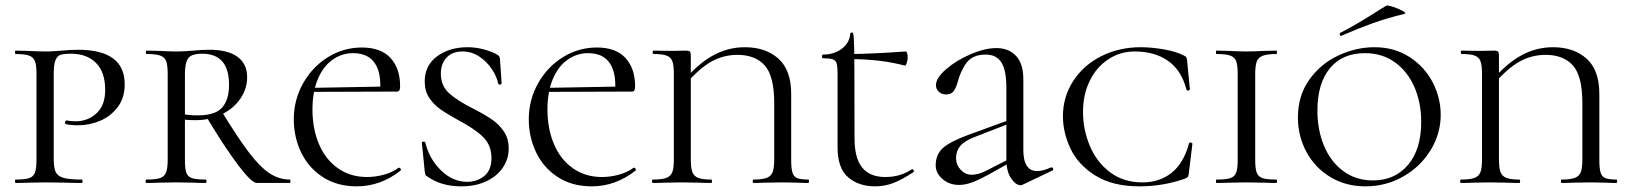

<svg xmlns="http://www.w3.org/2000/svg" viewBox="-20 -647 5748 679"><path d="M269 -12Q272 -12 272 -6Q272 0 269 0Q233 0 214 -1L140 -2L81 -1Q64 0 35 0Q33 0 33 -6Q33 -12 35 -12Q68 -12 83 -17Q98 -22 103.5 -36.5Q109 -51 109 -81V-387Q109 -417 103.5 -431Q98 -445 82.5 -450.5Q67 -456 35 -456Q33 -456 33 -462Q33 -468 35 -468L80 -467Q118 -465 139 -465Q156 -465 171.5 -466Q187 -467 198 -468Q230 -471 256 -471Q421 -471 421 -349Q421 -301 396.5 -268.5Q372 -236 334.5 -220Q297 -204 257 -204Q230 -204 213 -208Q210 -208 210 -213Q210 -221 216 -221Q231 -218 247 -218Q291 -218 321.5 -246.5Q352 -275 352 -329Q352 -392 319.5 -424.5Q287 -457 232 -457Q206 -457 194 -453Q182 -449 176 -434Q170 -419 170 -385V-85Q170 -53 177 -38.5Q184 -24 204.5 -18Q225 -12 269 -12Z M708 0Q680 0 665 -1L602 -2L543 -1Q526 0 497 0Q495 0 495 -6Q495 -12 497 -12Q530 -12 545.5 -17Q561 -22 567 -36.5Q573 -51 573 -81V-387Q573 -417 567.5 -431Q562 -445 546.5 -450.5Q531 -456 498 -456Q496 -456 496 -462Q496 -468 498 -468L544 -467Q580 -465 602 -465Q620 -465 635.5 -466Q651 -467 662 -468Q694 -471 721 -471Q786 -471 820 -446Q854 -421 854 -374Q854 -333 830 -298Q806 -263 764 -242.5Q722 -222 672 -222Q640 -222 617 -226L616 -246Q641 -239 679 -239Q741 -239 765.5 -266.5Q790 -294 790 -347Q790 -457 695 -457Q657 -457 645.5 -441Q634 -425 634 -385V-81Q634 -50 639 -36Q644 -22 659 -17Q674 -12 708 -12Q710 -12 710 -6Q710 0 708 0ZM1005 0H888Q870 0 823 -62Q776 -124 711 -232L764 -253Q822 -158 861 -107Q900 -56 933.5 -34Q967 -12 1005 -12Q1007 -12 1007 -6Q1007 0 1005 0Z M1019 -225Q1019 -294 1052 -352.5Q1085 -411 1140 -445Q1195 -479 1260 -479Q1327 -479 1361 -442Q1395 -405 1395 -342Q1395 -332 1392.5 -327.5Q1390 -323 1383 -323H1324Q1325 -331 1325 -345Q1325 -400 1301 -429.5Q1277 -459 1229 -459Q1188 -459 1155 -435Q1122 -411 1103.5 -366Q1085 -321 1085 -260Q1085 -192 1108 -137.5Q1131 -83 1175 -52Q1219 -21 1278 -21Q1307 -21 1337 -29Q1367 -37 1390 -54H1391Q1394 -54 1396.5 -50.5Q1399 -47 1397 -44Q1326 12 1242 12Q1171 12 1120.5 -21.5Q1070 -55 1044.5 -109Q1019 -163 1019 -225ZM1064 -336 1343 -341V-323L1065 -322Z M1655 -262Q1696 -241 1720.5 -224Q1745 -207 1762 -182Q1779 -157 1779 -122Q1779 -85 1758.5 -54.5Q1738 -24 1700 -6Q1662 12 1611 12Q1540 12 1491 -23Q1486 -25 1484.5 -29Q1483 -33 1482 -42L1472 -141Q1471 -145 1476.5 -146Q1482 -147 1484 -143Q1498 -85 1539.5 -44.5Q1581 -4 1632 -4Q1667 -4 1692.5 -24.5Q1718 -45 1718 -88Q1718 -134 1688 -163Q1658 -192 1601 -222Q1561 -244 1537.5 -260.5Q1514 -277 1498 -301Q1482 -325 1482 -359Q1482 -416 1526 -448Q1570 -480 1633 -480Q1684 -480 1733 -457Q1742 -452 1744.5 -449Q1747 -446 1748 -440L1754 -353Q1754 -349 1748.5 -348Q1743 -347 1742 -351Q1737 -376 1719.5 -402.5Q1702 -429 1675 -447Q1648 -465 1615 -465Q1579 -465 1559 -443Q1539 -421 1539 -387Q1539 -344 1568 -317.5Q1597 -291 1655 -262Z M1850 -225Q1850 -294 1883 -352.5Q1916 -411 1971 -445Q2026 -479 2091 -479Q2158 -479 2192 -442Q2226 -405 2226 -342Q2226 -332 2223.5 -327.5Q2221 -323 2214 -323H2155Q2156 -331 2156 -345Q2156 -400 2132 -429.5Q2108 -459 2060 -459Q2019 -459 1986 -435Q1953 -411 1934.5 -366Q1916 -321 1916 -260Q1916 -192 1939 -137.5Q1962 -83 2006 -52Q2050 -21 2109 -21Q2138 -21 2168 -29Q2198 -37 2221 -54H2222Q2225 -54 2227.5 -50.5Q2230 -47 2228 -44Q2157 12 2073 12Q2002 12 1951.5 -21.5Q1901 -55 1875.5 -109Q1850 -163 1850 -225ZM1895 -336 2174 -341V-323L1896 -322Z M2495 -12Q2498 -12 2498 -6Q2498 0 2495 0Q2468 0 2452 -1L2391 -2L2332 -1Q2316 0 2288 0Q2286 0 2286 -6Q2286 -12 2288 -12Q2320 -12 2335.5 -17.5Q2351 -23 2357 -37Q2363 -51 2363 -81V-387Q2363 -417 2357.5 -431Q2352 -445 2337 -450.5Q2322 -456 2291 -456Q2288 -456 2288 -462Q2288 -468 2291 -468L2356 -467L2405 -468Q2417 -468 2420 -464.5Q2423 -461 2423 -449V-83Q2423 -53 2428.5 -38.5Q2434 -24 2449 -18Q2464 -12 2495 -12ZM2614 -480Q2688 -480 2733 -439.5Q2778 -399 2778 -315V-81Q2778 -51 2782.5 -36.5Q2787 -22 2799.5 -17Q2812 -12 2839 -12Q2841 -12 2841 -6Q2841 0 2839 0Q2814 0 2800 -1L2747 -2L2684 -1Q2669 0 2644 0Q2642 0 2642 -6Q2642 -12 2644 -12Q2676 -12 2691.5 -18Q2707 -24 2712.5 -38.5Q2718 -53 2718 -83V-282Q2718 -378 2684.5 -415.5Q2651 -453 2588 -453Q2538 -453 2494.5 -428.5Q2451 -404 2399 -343L2389 -352Q2445 -419 2499 -449.5Q2553 -480 2614 -480Z M2942 -126V-388Q2942 -413 2938.5 -423.5Q2935 -434 2924.5 -437.5Q2914 -441 2890 -441Q2887 -441 2887 -447.5Q2887 -454 2890 -454Q2930 -454 2957.5 -475Q2985 -496 2987 -529Q2987 -532 2994 -532Q2998 -532 2999.5 -512Q3001 -492 3001.5 -400.5Q3002 -309 3002 -158Q3002 -88 3029 -54.5Q3056 -21 3111 -21Q3164 -21 3204 -48L3206 -49Q3209 -49 3211 -44.5Q3213 -40 3210 -38Q3169 -11 3138.5 0.5Q3108 12 3074 12Q3017 12 2979.5 -20Q2942 -52 2942 -126ZM2986 -438V-456Q3055 -456 3183 -465Q3186 -465 3188 -459Q3190 -453 3190 -443Q3190 -434 3186.5 -424Q3183 -414 3180 -415Q3093 -438 2986 -438Z M3590 8Q3572 8 3555.5 -16.5Q3539 -41 3539 -83V-337Q3539 -398 3521.5 -426Q3504 -454 3466 -454Q3420 -454 3398.5 -425.5Q3377 -397 3365 -351Q3360 -334 3351.5 -323.5Q3343 -313 3326 -313Q3310 -313 3300 -322.5Q3290 -332 3290 -346Q3290 -371 3325.5 -402Q3361 -433 3412 -455Q3463 -477 3504 -477Q3547 -477 3573 -449.5Q3599 -422 3599 -367V-117Q3599 -42 3648 -42Q3668 -42 3697 -55H3699Q3703 -55 3704.5 -50.5Q3706 -46 3702 -44L3597 6Q3593 8 3590 8ZM3289 -62Q3289 -100 3314 -123Q3339 -146 3407 -171L3550 -223L3552 -211L3428 -163Q3391 -149 3376 -131Q3361 -113 3361 -88Q3361 -64 3377.5 -46.5Q3394 -29 3416 -29Q3440 -29 3469 -44L3559 -90L3561 -77L3473 -28Q3438 -9 3415 -1Q3392 7 3372 7Q3337 7 3313 -14Q3289 -35 3289 -62Z M4166 -451Q4173 -448 4175 -445Q4177 -442 4178 -434L4188 -331Q4188 -328 4182.5 -327Q4177 -326 4176 -330Q4158 -399 4110.5 -432Q4063 -465 3993 -465Q3941 -465 3899 -437Q3857 -409 3833.5 -360.5Q3810 -312 3810 -251Q3810 -189 3834 -131.5Q3858 -74 3905.5 -38Q3953 -2 4020 -2Q4081 -2 4123.5 -36Q4166 -70 4185 -140Q4185 -143 4190 -143Q4192 -143 4194.5 -141.5Q4197 -140 4197 -139L4184 -33Q4183 -25 4181 -22Q4179 -19 4170 -15Q4093 12 4010 12Q3915 12 3854 -26Q3793 -64 3766 -121Q3739 -178 3739 -236Q3739 -304 3775 -360Q3811 -416 3874 -448Q3937 -480 4014 -480Q4052 -480 4095.5 -472.5Q4139 -465 4166 -451Z M4494 -12Q4496 -12 4496 -6Q4496 0 4494 0Q4466 0 4450 -1L4387 -2L4328 -1Q4311 0 4282 0Q4280 0 4280 -6Q4280 -12 4282 -12Q4316 -12 4331 -17Q4346 -22 4351.5 -36Q4357 -50 4357 -81V-387Q4357 -417 4351.5 -431Q4346 -445 4330.5 -450.5Q4315 -456 4282 -456Q4280 -456 4280 -462Q4280 -468 4282 -468L4328 -467Q4364 -465 4387 -465Q4413 -465 4451 -467L4494 -468Q4496 -468 4496 -462Q4496 -456 4494 -456Q4462 -456 4446 -450Q4430 -444 4424.5 -429.5Q4419 -415 4419 -385V-81Q4419 -50 4424.5 -36Q4430 -22 4445 -17Q4460 -12 4494 -12Z M4570 -231Q4570 -309 4610.5 -365.5Q4651 -422 4713.5 -451Q4776 -480 4841 -480Q4911 -480 4964.5 -445.5Q5018 -411 5046.5 -356Q5075 -301 5075 -241Q5075 -174 5039 -115.5Q5003 -57 4942 -22.5Q4881 12 4809 12Q4739 12 4684.5 -21Q4630 -54 4600 -110Q4570 -166 4570 -231ZM5006 -216Q5006 -283 4982.5 -338Q4959 -393 4914 -426Q4869 -459 4807 -459Q4727 -459 4683 -405.5Q4639 -352 4639 -256Q4639 -187 4662.5 -131Q4686 -75 4730.5 -42Q4775 -9 4835 -9Q4913 -9 4959.5 -64Q5006 -119 5006 -216ZM4723 -520Q4719 -520 4718 -524.5Q4717 -529 4720 -531Q4766 -554 4836 -598Q4877 -624 4883 -627Q4888 -629 4907.5 -622.5Q4927 -616 4941 -608Q4955 -600 4947 -598Q4885 -583 4833.5 -564.5Q4782 -546 4725 -521Z M5353 -12Q5356 -12 5356 -6Q5356 0 5353 0Q5326 0 5310 -1L5249 -2L5190 -1Q5174 0 5146 0Q5144 0 5144 -6Q5144 -12 5146 -12Q5178 -12 5193.5 -17.5Q5209 -23 5215 -37Q5221 -51 5221 -81V-387Q5221 -417 5215.5 -431Q5210 -445 5195 -450.5Q5180 -456 5149 -456Q5146 -456 5146 -462Q5146 -468 5149 -468L5214 -467L5263 -468Q5275 -468 5278 -464.5Q5281 -461 5281 -449V-83Q5281 -53 5286.5 -38.5Q5292 -24 5307 -18Q5322 -12 5353 -12ZM5472 -480Q5546 -480 5591 -439.5Q5636 -399 5636 -315V-81Q5636 -51 5640.5 -36.5Q5645 -22 5657.5 -17Q5670 -12 5697 -12Q5699 -12 5699 -6Q5699 0 5697 0Q5672 0 5658 -1L5605 -2L5542 -1Q5527 0 5502 0Q5500 0 5500 -6Q5500 -12 5502 -12Q5534 -12 5549.5 -18Q5565 -24 5570.5 -38.5Q5576 -53 5576 -83V-282Q5576 -378 5542.5 -415.5Q5509 -453 5446 -453Q5396 -453 5352.5 -428.5Q5309 -404 5257 -343L5247 -352Q5303 -419 5357 -449.5Q5411 -480 5472 -480Z"/></svg>

Font: Cormorant Unicase
Style: Regular
Weight: 400
Designer: Christian Thalmann (Catharsis Fonts)
Foundry: Catharsis Fonts
Version: Version 4.000